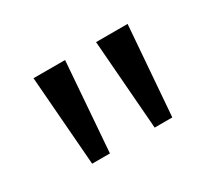

<svg xmlns="http://www.w3.org/2000/svg" viewBox="-65 -824 531 479"><g transform="rotate(-30 200.5 -585.0)"><path d="M155.8 -713.9 136.2 -456.1H85L64.9 -713.9ZM335.9 -713.9 315.9 -456.1H265.1L245.1 -713.9Z"/></g></svg>

Font: f05545470
Style: Regular
Weight: 400
Foundry: Ascender Corporation
Version: Version 1.10